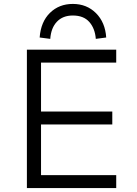

<svg xmlns="http://www.w3.org/2000/svg" viewBox="-20 -958 700 978"><path d="M117 0V-705H572V-639H189V-390H552V-324H189V-66H572V0ZM236 -760 182 -767Q188 -847 234.5 -892.5Q281 -938 351 -938Q422 -938 469 -891Q516 -844 521 -767L468 -760Q464 -813 435 -846Q406 -879 351 -879Q300 -879 270 -847.5Q240 -816 236 -760Z"/></svg>

Font: Nunito Sans 6pt Light
Style: Regular
Weight: 300
Version: Version 3.101;gftools[0.9.27]